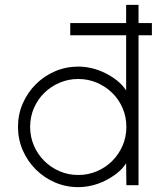

<svg xmlns="http://www.w3.org/2000/svg" viewBox="-20 -776 685 790"><path d="M269 -681H605V-631H269ZM302 -6Q251 -6 206 -25.5Q161 -45 127 -79Q93 -113 73.5 -158Q54 -203 54 -254Q54 -305 73.5 -350Q93 -395 127 -429Q161 -463 206 -482.5Q251 -502 302 -502Q329 -502 357 -495.5Q385 -489 411.5 -476Q438 -463 461 -445Q484 -427 499 -404V-756H550V-14H500L499 -104Q484 -81 461 -63Q438 -45 411.5 -32Q385 -19 357 -12.5Q329 -6 302 -6ZM379 -435.5Q343 -451 302 -451Q261 -451 225 -435.5Q189 -420 162 -393.5Q135 -367 119.5 -331Q104 -295 104 -254Q104 -213 119.5 -177Q135 -141 162 -114Q189 -87 225 -71.5Q261 -56 302 -56Q343 -56 379 -71.5Q415 -87 442 -114Q469 -141 484.5 -177Q500 -213 500 -254Q500 -295 484.5 -331Q469 -367 442 -393.5Q415 -420 379 -435.5Z"/></svg>

Font: Leon Sans
Style: Light
Weight: 300
Designer: Jongmin Kim
Version: Version 1.2